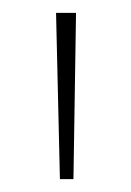

<svg xmlns="http://www.w3.org/2000/svg" viewBox="-20 -734 204 298"><path d="M98 -714H67L73 -456H94Z"/></svg>

Font: Noto Sans Gujarati Condensed Thin
Style: Regular
Weight: 100
Width: 3
Designer: Jelle Bosma - Monotype Design Team, Universal Thirst
Foundry: Monotype Imaging Inc.
Version: Version 2.106